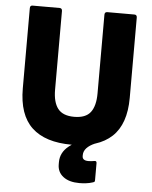

<svg xmlns="http://www.w3.org/2000/svg" viewBox="-58 -703 748 946"><g transform="rotate(5 316.5 -229.5)"><path d="M316 11Q185 11 118.5 -51.5Q52 -114 52 -245V-641Q52 -655 64 -655H198Q211 -655 211 -641V-252Q211 -190 235.5 -158.5Q260 -127 316 -127Q373 -127 397 -158.5Q421 -190 421 -252V-641Q421 -655 434 -655H568Q581 -655 581 -641V-244Q581 -114 514 -51.5Q447 11 316 11ZM370 196Q319 196 290 173.5Q261 151 261 113V102Q261 54 302 21.5Q343 -11 420 -30L433 -15L431 -5Q375 19 375 57V62Q375 84 405 84Q420 84 435 81Q446 79 446 91V175Q446 181 444 183Q442 185 435 187Q420 192 402.5 194Q385 196 370 196Z"/></g></svg>

Font: Sofia Sans Semi Condensed Black
Style: Regular
Weight: 900
Designer: Botio Nikoltchev, Ani Petrova
Foundry: lettersoup
Version: Version 4.100; ttfautohint (v1.8.4.7-5d5b)